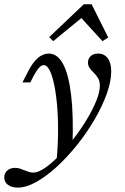

<svg xmlns="http://www.w3.org/2000/svg" viewBox="-85 -673 578 886"><path d="M-3.2 192.7Q-30.6 192.7 -48 180.2Q-65.3 167.7 -65.3 146Q-65.3 125.8 -51.2 113.7Q-37.1 101.6 -16.1 101.6Q-4 101.6 6.5 104.8Q16.9 108.1 27 112.5Q37.1 116.9 47.6 120.2Q58.1 123.4 68.5 123.4Q91.1 123.4 122.6 102Q154 80.6 188.3 44.8Q222.6 8.9 256 -34.7Q289.5 -78.2 316.5 -123.4Q343.5 -168.5 359.7 -208.5Q375.8 -248.4 375.8 -277.4Q375.8 -297.6 367.7 -311.7Q359.7 -325.8 348.4 -336.7Q337.1 -347.6 329 -358.5Q321 -369.4 321 -384.7Q321 -402.4 333.5 -414.1Q346 -425.8 367.7 -425.8Q396 -425.8 412.1 -404.4Q428.2 -383.1 428.2 -343.5Q428.2 -297.6 407.7 -240.3Q387.1 -183.1 352 -122.6Q316.9 -62.1 272.2 -6Q227.4 50 179 94.8Q130.6 139.5 83.5 166.1Q36.3 192.7 -3.2 192.7ZM174.2 87.1Q181.5 18.5 182.7 -48.4Q183.9 -115.3 179.4 -173.8Q175 -232.3 166.1 -277Q157.3 -321.8 144.8 -347.2Q132.3 -372.6 116.9 -372.6Q106.5 -372.6 95.6 -360.9Q84.7 -349.2 70.2 -322.6L54.8 -292.7H18.5L44.4 -342.7Q66.1 -385.5 89.9 -405.6Q113.7 -425.8 140.3 -425.8Q179.8 -425.8 205.6 -378.6Q231.5 -331.5 243.1 -235.5Q254.8 -139.5 249.2 5.6Q239.5 19.4 228.2 31.9Q216.9 44.4 204 58.1Q191.1 71.8 174.2 87.1ZM160.5 -483.1 141.9 -501.6 301.6 -653.2H337.9L414.5 -500L387.9 -483.1L275.8 -605.6L312.1 -607.3Z"/></svg>

Font: Playfair 9pt
Style: Italic
Weight: 400
Italic angle: -15.6°
Designer: Claus Eggers Sørensen
Foundry: Claus Eggers Sørensen
Version: Version 2.001;gftools[0.9.30]